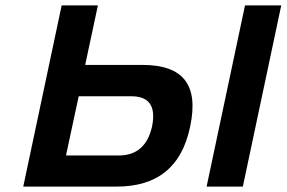

<svg xmlns="http://www.w3.org/2000/svg" viewBox="-20 -690 1060 710"><path d="M66 0H411C562 0 652 -73 683 -221C716 -376 658 -450 506 -450H295L342 -670H208ZM224 -115 271 -334H466C531 -334 558 -298 542 -221C526 -151 485 -115 419 -115ZM744 0H878L1020 -670H886Z"/></svg>

Font: LT Wave Text Bold Italic
Style: Regular
Weight: 700
Designer: Daniel Lyons
Version: Version 2.5 (Glyphs App)